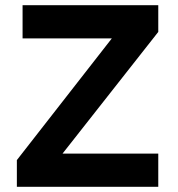

<svg xmlns="http://www.w3.org/2000/svg" viewBox="-20 -720 685 740"><path d="M411 -572H67V-700H590V-597L221 -128H590V0H45V-103Z"/></svg>

Font: ReCut ExtraBold
Style: Regular
Weight: 800
Designer: Giant Group (for alternate capitals set)
Version: Version 2.002;FEAKit 1.0